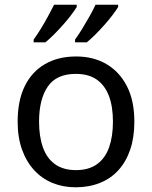

<svg xmlns="http://www.w3.org/2000/svg" viewBox="-20 -786 645 816"><path d="M551 -269Q551 -202 533.5 -150.5Q516 -99 483.5 -63Q451 -27 404.5 -8.5Q358 10 301 10Q248 10 203 -8.5Q158 -27 125 -63Q92 -99 73.5 -150.5Q55 -202 55 -269Q55 -358 85 -419.5Q115 -481 171 -513.5Q227 -546 304 -546Q377 -546 432.5 -513.5Q488 -481 519.5 -419.5Q551 -358 551 -269ZM146 -269Q146 -206 162.5 -159.5Q179 -113 214 -88Q249 -63 303 -63Q357 -63 392 -88Q427 -113 443.5 -159.5Q460 -206 460 -269Q460 -333 443 -378Q426 -423 391.5 -447.5Q357 -472 302 -472Q220 -472 183 -418Q146 -364 146 -269ZM482 -756Q474 -743 459 -723Q444 -703 424.5 -681Q405 -659 385.5 -639.5Q366 -620 349 -606H299V-618Q313 -637 329 -663Q345 -689 360.5 -716.5Q376 -744 386 -766H482ZM306 -756Q298 -743 283 -723Q268 -703 248.5 -681Q229 -659 209.5 -639.5Q190 -620 173 -606H123V-618Q137 -637 153 -663Q169 -689 184 -716.5Q199 -744 210 -766H306Z"/></svg>

Font: Noto Sans Devanagari
Style: Regular
Weight: 400
Designer: Jelle Bosma - Monotype Design Team
Foundry: Monotype Imaging Inc.
Version: Version 2.003